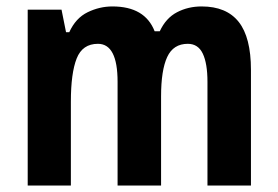

<svg xmlns="http://www.w3.org/2000/svg" viewBox="-20 -576 863 596"><path d="M606 -556Q683 -556 721 -508Q759 -460 759 -359V0H624V-322Q624 -379 609.5 -409.5Q595 -440 563 -440Q518 -440 499 -399Q480 -358 480 -277V0H345V-322Q345 -440 284 -440Q236 -440 218 -394.5Q200 -349 200 -260V0H66V-546H171L185 -476H195Q215 -520 252 -538Q289 -556 329 -556Q430 -556 460 -479H476Q495 -520 529.5 -538Q564 -556 606 -556Z"/></svg>

Font: Noto Sans Sinhala UI Condensed
Style: Bold
Weight: 700
Width: 3
Designer: Jelle Bosma - Monotype Design Team
Foundry: Monotype Imaging Inc.
Version: Version 2.006; ttfautohint (v1.8.4.7-5d5b)